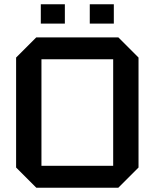

<svg xmlns="http://www.w3.org/2000/svg" viewBox="-20 -874 720 894"><path d="M55 -94V-606L149 -700H531L625 -606V-94L531 0H149ZM173 -598V-102H507V-598ZM170 -764V-854H282V-764ZM398 -764V-854H510V-764Z"/></svg>

Font: Tektur Medium
Style: Regular
Weight: 500
Designer: Adam Jagosz
Foundry: Adam Jagosz
Version: Version 1.005;gftools[0.9.30]